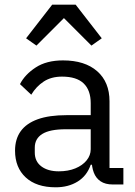

<svg xmlns="http://www.w3.org/2000/svg" viewBox="-20 -785 574 817"><path d="M505 0H460Q428 0 408 -13.5Q388 -27 379 -51Q370 -75 370 -106V-113L401 -84H366Q350 -37 310.5 -12.5Q271 12 217 12Q135 12 89.5 -30Q44 -72 44 -144Q44 -193 68 -226.5Q92 -260 140.5 -277.5Q189 -295 264 -295H366V-346Q366 -401 336 -430Q306 -459 244 -459Q198 -459 166 -438Q134 -417 113 -382L65 -427Q86 -468 132 -498Q178 -528 248 -528Q341 -528 393.5 -482Q446 -436 446 -354V-70H505ZM366 -235H260Q192 -235 160 -215Q128 -195 128 -157V-136Q128 -98 156 -77Q184 -56 230 -56Q270 -56 300.5 -68.5Q331 -81 348.5 -102.5Q366 -124 366 -150ZM202 -765H302L413 -622L369 -591L252 -708L135 -591L91 -622Z"/></svg>

Font: IBM Plex Sans
Style: Regular
Weight: 400
Designer: Mike Abbink, Paul van der Laan, Pieter van Rosmalen
Foundry: Bold Monday
Version: Version 3.201